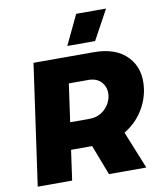

<svg xmlns="http://www.w3.org/2000/svg" viewBox="-94 -956 878 1033"><g transform="rotate(-10 344.5 -440.0)"><path d="M450.2 -660.2Q572.3 -660.2 634.5 -593.5Q696.8 -526.9 682.1 -419.9Q672.4 -353 634.8 -296.6Q597.2 -240.2 538.1 -205.1L621.1 0H417L354 -164.1H238.8L215.8 0H27.8L121.1 -660.2ZM259.8 -311H365.2Q414.6 -311 448 -342Q481.4 -373 487.8 -416Q493.2 -458 468.5 -488Q443.8 -518.1 395 -518.1H289.1ZM315.9 -717.8 393.1 -879.9H556.2L467.8 -717.8Z"/></g></svg>

Font: Human Sans Black
Style: Italic
Weight: 800
Italic angle: -8°
Designer: Tim Radville
Foundry: Continuum
Version: Version 1.000;FEAKit 1.0